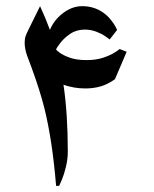

<svg xmlns="http://www.w3.org/2000/svg" viewBox="-20 -603 501 623"><path d="M391 -435 353 -346Q329 -329 306 -322.5Q283 -316 257 -316Q220 -316 186 -328Q200 -233 200 -111Q200 -87 194 -62Q188 -37 181 -20.5Q174 -4 172 0H162Q150 -147 124 -252Q110 -308 83 -382Q78 -395 74.5 -405Q71 -415 68 -422Q60 -445 60 -464Q60 -477 63 -485.5Q66 -494 73 -508L110 -583Q128 -544 142 -506Q155 -538 184.5 -560.5Q214 -583 247 -583Q285 -583 315 -562Q329 -552 339 -539.5Q349 -527 354 -518Q359 -509 360 -506L336 -475Q333 -477 322 -485Q311 -493 293 -500Q275 -507 255 -507Q228 -507 207.5 -493Q187 -479 174.5 -462Q162 -445 162 -443Q162 -441 173 -432.5Q184 -424 206 -416Q228 -408 261 -408Q292 -408 315.5 -416Q339 -424 353.5 -433.5Q368 -443 368 -444Z"/></svg>

Font: Katibeh
Style: Regular
Weight: 400
Designer: Arabic design by Kourosh Beigpour, Latin design by Eduardo Tunni, engineering by Lasse Fister
Version: Version 1.000